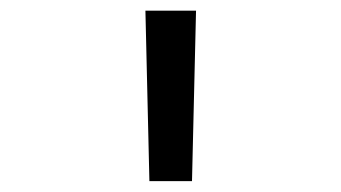

<svg xmlns="http://www.w3.org/2000/svg" viewBox="-20 -713 626 352"><path d="M253.9 -380.9 246.6 -693.4H339.4L332 -380.9Z"/></svg>

Font: Cascadia Code NF SemiLight
Style: Regular
Weight: 350
Monospace: yes
Designer: Aaron Bell
Foundry: Saja Typeworks
Version: Version 2404.023; ttfautohint (v1.8.4)